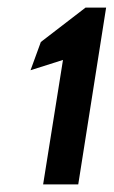

<svg xmlns="http://www.w3.org/2000/svg" viewBox="-20 -483 298 503"><path d="M60 -299 145 -326 93 0H185L258 -463H204L87 -373Z"/></svg>

Font: Rabbid Highway Sign II Hop
Style: Obl
Weight: 400
Foundry: Cannot Into Space Fonts
Version: Version 0.277